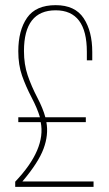

<svg xmlns="http://www.w3.org/2000/svg" viewBox="-20 -725 423 745"><path d="M196 -705Q271 -705 304.5 -654.5Q338 -604 338 -523V-491H317V-524Q317 -685 196 -685Q73 -685 73 -527Q73 -475 87.5 -432.5Q102 -390 124.5 -347Q147 -304 156 -270H313V-251H160Q169 -202 149 -148Q129 -94 67 -21H343V0H39V-20Q159 -146 138 -251H51V-270H135Q125 -304 102.5 -347Q80 -390 65.5 -431.5Q51 -473 51 -526Q51 -607 85 -656Q119 -705 196 -705Z"/></svg>

Font: Bebas Neue Light
Style: Regular
Weight: 300
Designer: Ryoichi Tsunekawa
Foundry: Ryoichi Tsunekawa
Version: Version 1.003;PS 001.003;hotconv 1.0.70;makeotf.lib2.5.58329